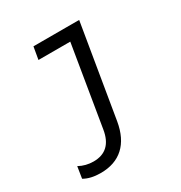

<svg xmlns="http://www.w3.org/2000/svg" viewBox="-175 -667 949 1004"><g transform="rotate(-30 300.0 -165.0)"><path d="M353 19Q337 113 284 161.5Q231 210 144 210Q84 210 44 187L55 117Q95 139 142 139Q250 139 269 19L349 -465H157L170 -540H446Z"/></g></svg>

Font: CommitMono
Style: Italic
Weight: 400
Monospace: yes
Designer: Eigil Nikolajsen
Foundry: Eigil Nikolajsen
Version: Version 1.143